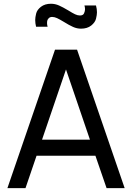

<svg xmlns="http://www.w3.org/2000/svg" viewBox="-20 -978 686 998"><path d="M401 -829Q380 -829 359.8 -838Q339.5 -847 311.5 -864.5Q290 -877.5 276.5 -883.8Q263 -890 251 -890Q239.5 -890 232.8 -882.8Q226 -875.5 225.2 -868.2Q224.5 -861 224.5 -858Q224.5 -849 227.5 -839H167.5Q163 -857.5 163 -874Q163 -887.5 167.8 -907.2Q172.5 -927 193 -942.8Q213.5 -958.5 245 -958.5Q266.5 -958.5 286.8 -949.5Q307 -940.5 335.5 -923.5Q357 -910 370.2 -903.8Q383.5 -897.5 395.5 -897.5Q412 -897.5 417 -909Q422 -920.5 422 -930Q422 -939 419 -949.5H479Q484 -931 484 -914Q484 -901 479.2 -881.2Q474.5 -861.5 454 -845.2Q433.5 -829 401 -829ZM628 0H534L476 -168.5H170L112.5 0H18.5L266 -720H380.5ZM447.5 -252 323 -617 198.5 -252Z"/></svg>

Font: Vela Sans Med
Style: Regular
Weight: 500
Designer: Principal design: Mikhail Sharanda - project Manrope.
Design modification: Ravid Balaliev
Foundry: Mikhail Sharanda
Version: Version 1.001